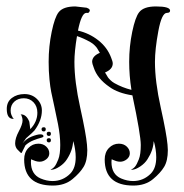

<svg xmlns="http://www.w3.org/2000/svg" viewBox="-20 -574 570 596"><path d="M125 -139Q125 -145 132 -145Q138 -145 138 -139Q138 -132 132 -132Q125 -132 125 -139ZM125 -159Q125 -165 132 -165Q138 -165 138 -159Q138 -152 132 -152Q125 -152 125 -159ZM109 -173Q109 -179 116 -179Q122 -179 122 -173Q122 -166 116 -166Q109 -166 109 -173ZM110 -231Q110 -200 87 -169Q83 -164 61 -145L50 -129Q61 -143 78 -150Q96 -157 105 -157Q115 -157 115 -151Q115 -148 106.5 -146Q98 -144 84 -138.5Q70 -133 59 -123L47 -99L44 -100Q42 -102 39.5 -104.5Q37 -107 34 -110Q31 -113 29 -118Q27 -123 27 -129Q27 -145 38.5 -166.5Q50 -188 50 -200Q50 -205 48.5 -210Q47 -215 46 -217L44 -219H45Q62 -219 71 -196L74 -173Q96 -196 96 -224Q96 -244 84 -256.5Q72 -269 54 -269Q36 -269 24.5 -258.5Q13 -248 13 -231Q13 -223 15.5 -217Q18 -211 20 -208L23 -205H21Q1 -205 1 -236Q1 -258 17 -270Q33 -282 56 -282Q79 -282 94.5 -267Q110 -252 110 -231ZM266 -382Q266 -400 290 -410Q289 -411 286 -416.5Q283 -422 281 -425Q279 -428 273.5 -433.5Q268 -439 261 -443Q240 -455 219 -462Q211 -414 211 -382Q211 -321 229 -240Q247 -159 250 -125Q250 -122 250.5 -116.5Q251 -111 251 -108Q251 -75 239.5 -56Q228 -37 205 -18Q181 2 144 2Q55 2 55 -79Q55 -101 68 -114.5Q81 -128 99 -128Q114 -128 123.5 -119Q133 -110 133 -98Q133 -87 123.5 -79.5Q114 -72 103 -72Q97 -72 90.5 -74Q84 -76 80 -78L77 -80Q76 -76 76 -71Q76 -33 106 -20Q125 -12 143 -12Q175 -12 198 -35Q215 -52 215 -86Q215 -98 213 -110.5Q211 -123 209 -130L207 -136Q206 -108 188 -80Q180 -67 165 -57Q150 -47 139 -47H137L138 -48Q140 -49 143 -51Q146 -53 149 -56.5Q152 -60 155 -66Q158 -72 161 -79.5Q164 -87 165.5 -98.5Q167 -110 167 -124Q167 -153 160 -189Q156 -210 149 -242Q142 -274 139 -288.5Q136 -303 133.5 -328Q131 -353 131 -382Q131 -430 140.5 -475.5Q150 -521 162 -536Q176 -554 214 -554L249 -550Q263 -545 257 -537Q255 -533 250 -534H248Q233 -534 222 -479Q257 -471 285 -449Q313 -427 325 -395Q330 -383 330 -377Q330 -359 306 -349Q307 -348 310 -342.5Q313 -337 315 -334Q317 -331 322.5 -325.5Q328 -320 335 -316Q360 -302 388 -295Q381 -339 381 -382Q381 -430 390.5 -475.5Q400 -521 412 -536Q426 -554 464 -554Q508 -554 508 -541Q508 -534 498 -534Q482 -534 471.5 -477.5Q461 -421 461 -382Q461 -321 479 -240Q497 -159 500 -125Q500 -122 500.5 -116.5Q501 -111 501 -108Q501 -75 489.5 -56Q478 -37 455 -18Q431 2 394 2Q305 2 305 -79Q305 -101 318 -114.5Q331 -128 349 -128Q364 -128 373.5 -119Q383 -110 383 -98Q383 -87 373.5 -79.5Q364 -72 353 -72Q347 -72 340.5 -74Q334 -76 330 -78L327 -80Q326 -76 326 -71Q326 -33 356 -20Q375 -12 393 -12Q425 -12 448 -35Q465 -52 465 -86Q465 -98 463 -110.5Q461 -123 459 -130L457 -136Q456 -108 438 -80Q430 -67 415 -57Q400 -47 389 -47H387L388 -48Q390 -49 393 -51Q396 -53 399 -56.5Q402 -60 405 -66Q408 -72 411 -79.5Q414 -87 415.5 -98.5Q417 -110 417 -124Q417 -155 391 -278Q346 -285 320 -304Q282 -330 271 -364Q266 -377 266 -382Z"/></svg>

Font: Pomorsky Unicode
Style: Medium
Weight: 500
Version: 1.1